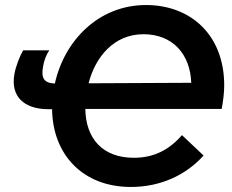

<svg xmlns="http://www.w3.org/2000/svg" viewBox="-20 -732 922 763"><path d="M173 -298H187C189 -119 308 11 500 11C619 11 720 -37 789 -114L703 -195C653 -137 592 -105 512 -105C388 -105 321 -181 319 -299H861C867 -332 871 -363 871 -393C871 -591 740 -712 560 -712C373 -712 236 -572 198 -400C154 -402 143 -422 151 -467C155 -492 164 -515 176 -532H72C58 -508 42 -467 37 -436C22 -350 74 -298 173 -298ZM332 -401C359 -506 433 -596 550 -596C666 -596 736 -517 740 -403Z"/></svg>

Font: Fixel Display SemiBold
Style: Italic
Weight: 600
Italic angle: -10°
Designer: AlfaBravo + MacPaw
Foundry: Kyrylo Tkachov, Marchela Mozhyna, Serhii Makarenko, Maria Weinstein, Zakhar Kryvoshyya
Version: Version 1.210;Glyphs 3.2 (3217)